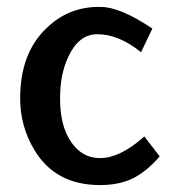

<svg xmlns="http://www.w3.org/2000/svg" viewBox="-20 -531 519 563"><path d="M39.1 -242.2Q39.1 -376 117.2 -449.2Q182.6 -512.7 275.4 -510.7Q332 -510.7 426.8 -447.3L393.6 -377.9Q328.1 -430.7 265.6 -430.7Q211.9 -430.7 181.6 -367.2Q155.3 -313.5 156.2 -239.3Q156.2 -162.1 188.5 -114.7Q220.7 -67.4 273.4 -67.4Q332 -67.4 403.3 -130.9L448.2 -72.3Q409.2 -27.3 369.1 -7.8Q329.1 11.7 273.4 11.7Q142.6 11.7 81.1 -90.8Q39.1 -160.2 39.1 -242.2Z"/></svg>

Font: Puritan
Style: Bold
Weight: 700
Version: 2.1